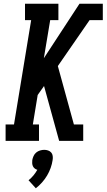

<svg xmlns="http://www.w3.org/2000/svg" viewBox="-20 -755 571 1029"><path d="M10 0V-88H55L147 -647H114V-735H293V-647H249L215 -443L406 -735H531V-647H460L290 -401L376 -88H426V0H297L216 -294L182 -246L156 -88H189V0ZM172 254 133 211Q148 199 159.5 185Q171 171 180 155Q172 153 165.5 147.5Q159 142 156 135Q153 128 152.5 119.5Q152 111 153 103Q155 92 160 81Q165 70 174 62.5Q183 55 194.5 51.5Q206 48 217 48Q228 48 238 51.5Q248 55 254.5 62.5Q261 70 262.5 81Q264 92 262 103Q259 124 251.5 145Q244 166 232.5 185.5Q221 205 205.5 222.5Q190 240 172 254Z"/></svg>

Font: Iosevka Slab Semibold
Style: Italic
Weight: 600
Italic angle: -9°
Monospace: yes
Designer: Belleve Invis
Foundry: Belleve Invis
Version: Version 11.1.1; ttfautohint (v1.8.3)